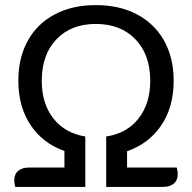

<svg xmlns="http://www.w3.org/2000/svg" viewBox="-20 -734 754 754"><path d="M36 -26Q36 -50 51.5 -63Q67 -76 93 -76H233V-141Q148 -171 100 -243Q52 -315 52 -417Q52 -507 89 -574Q126 -641 195 -677.5Q264 -714 356 -714Q449 -714 518 -677.5Q587 -641 624.5 -574Q662 -507 662 -417Q662 -314 613.5 -242Q565 -170 479 -140V-76H674Q678 -64 678 -50Q678 -26 662.5 -13Q647 0 621 0H397V-198Q478 -210 524 -268.5Q570 -327 570 -417Q570 -519 512 -579.5Q454 -640 356 -640Q259 -640 201.5 -579.5Q144 -519 144 -417Q144 -327 189.5 -269Q235 -211 315 -198V0H40Q36 -12 36 -26Z"/></svg>

Font: Thasadith
Style: Bold
Weight: 700
Designer: Cadson Demak Co.,Ltd.
Foundry: Cadson Demak Co.,Ltd.
Version: Version 1.000; ttfautohint (v1.6)